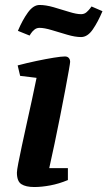

<svg xmlns="http://www.w3.org/2000/svg" viewBox="-20 -742 432 772"><path d="M118 10Q84 10 66 -1.5Q48 -13 48 -48Q48 -57 53.5 -85.5Q59 -114 68 -156Q77 -198 87.5 -245.5Q98 -293 108.5 -341Q119 -389 127 -429L61 -437L51 -479Q89 -489 127 -497Q165 -505 196 -510Q227 -515 241 -515Q251 -515 256.5 -509Q262 -503 262 -493Q262 -489 256.5 -457.5Q251 -426 242 -378.5Q233 -331 222 -275.5Q211 -220 199.5 -165Q188 -110 178 -66H253V-18Q217 -3 182 3.5Q147 10 118 10ZM306 -593Q282 -593 250 -602.5Q218 -612 188 -621Q158 -630 139 -630Q127 -630 118 -622.5Q109 -615 104 -607Q99 -599 99 -599L52 -618Q70 -661 92 -691.5Q114 -722 139 -722Q164 -722 195.5 -713Q227 -704 257 -694.5Q287 -685 306 -685Q319 -685 328 -693Q337 -701 342.5 -708.5Q348 -716 348 -716L392 -697Q374 -654 353 -623.5Q332 -593 306 -593Z"/></svg>

Font: Manuale
Style: Bold Italic
Weight: 700
Italic angle: -11°
Version: Version 1.002